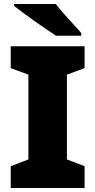

<svg xmlns="http://www.w3.org/2000/svg" viewBox="-20 -947 480 967"><path d="M406 0H34V-110L123 -144V-571L34 -604V-714H406V-604L317 -571V-144L406 -110ZM261 -927Q278 -905 301.5 -878Q325 -851 349 -825.5Q373 -800 389 -781V-767H262Q242 -780 213.5 -799.5Q185 -819 154.5 -840.5Q124 -862 96.5 -882.5Q69 -903 51 -917V-927Z"/></svg>

Font: Noto Sans Cherokee Black
Style: Regular
Weight: 900
Designer: Monotype Design Team
Foundry: Monotype Imaging Inc.
Version: Version 2.001; ttfautohint (v1.8.4.7-5d5b)